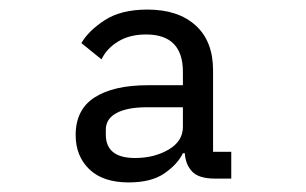

<svg xmlns="http://www.w3.org/2000/svg" viewBox="-20 -730 640 401"><path d="M249 -349Q195 -349 166.5 -376.5Q138 -404 138 -448Q138 -501 177.5 -526.5Q217 -552 289 -552H362V-580Q362 -658 285 -658Q251 -658 227 -643.5Q203 -629 192 -606L150 -640Q165 -666 199 -688Q233 -710 288 -710Q352 -710 388.5 -677Q425 -644 425 -583V-413H463V-357H429Q396 -357 382 -371Q368 -385 366 -409V-410H362Q351 -387 323.5 -368Q296 -349 249 -349ZM262 -400Q302 -400 332 -417.5Q362 -435 362 -465V-506H287Q246 -506 223.5 -494Q201 -482 201 -459V-449Q201 -400 262 -400Z"/></svg>

Font: Lilex Nerd Font
Style: Regular
Weight: 400
Designer: Mike Abbink, Paul van der Laan, Pieter van Rosmalen, Mikhael Khrustik
Foundry: Mikhael Khrustik
Version: Version 2.400; ttfautohint (v1.8.4.7-5d5b);Nerd Fonts 3.3.0